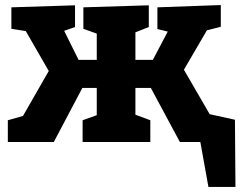

<svg xmlns="http://www.w3.org/2000/svg" viewBox="-20 -562 955 760"><path d="M910 -88 912 178H805L773 0H692L577 -214H516V-108L575 -86V0H307V-86L363 -106V-214H306L193 0H11V-86L71 -103L173 -281L82 -439L25 -448V-533L277 -541V-455L234 -440L291 -325H363V-429L310 -448V-533L569 -541V-455L516 -434V-325H585L644 -437L603 -447V-533L854 -542V-456L799 -442L708 -286L810 -110Z"/></svg>

Font: Bitter Pro ExtraBold
Style: Regular
Weight: 800
Designer: Sol Matas, and Bitter project Authors
Foundry: Sol Matas
Version: Version 1.010